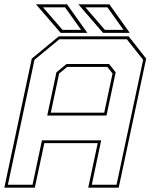

<svg xmlns="http://www.w3.org/2000/svg" viewBox="-37 -868 701 888"><path d="M-17 0 110 -597 235 -700H558L639 -597L512 0H371L415 -206H168L124 0ZM-0.5 -13.5H113.5L157 -219H431L387.5 -13.5H502L625 -591.5L549.5 -686.5H237.5L122.5 -591.5ZM198 -347H445L483.5 -528L459.5 -558.5H273.5L236.5 -528ZM181.5 -333.5 224 -533.5 270.5 -572H467.5L498 -533.5L455.5 -333.5ZM563 -716H439.5L325.5 -848H469ZM534 -730 460 -834H358L448 -730ZM367 -716H243.5L129.5 -848H273ZM338 -730 264 -834H162L252 -730Z"/></svg>

Font: Tourney Thin
Style: Italic
Weight: 100
Italic angle: -12°
Designer: Tyler Finck
Foundry: Etcetera Type Co
Version: Version 1.015